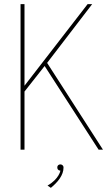

<svg xmlns="http://www.w3.org/2000/svg" viewBox="-20 -721 519 925"><path d="M225 184C259 156 286 123 286 86C286 76 278 71 271 71C262 71 256 77 256 85C256 93 259 99 269 101H271C271 101 265 141 209 173ZM476 0 207 -418 424 -701H402L98 -308V-701H79V0H98V-280L195 -403L455 0Z"/></svg>

Font: Advent Pro
Style: Thin
Weight: 100
Designer: Andreas Kalpakidis
Foundry: Andreas Kalpakidis
Version: Version 2.002 2007